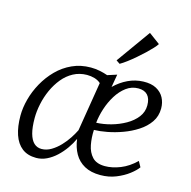

<svg xmlns="http://www.w3.org/2000/svg" viewBox="-120 -956 1076 1084"><g transform="rotate(15 418.0 -414.0)"><path d="M506.5 -562.5 493.5 -487Q528.5 -521.5 570.8 -541.5Q613 -561.5 659.5 -563Q706 -564.5 736 -548.2Q766 -532 780.8 -504Q795.5 -476 795.5 -442Q795.5 -396.5 771.5 -361.8Q747.5 -327 708.5 -301.8Q669.5 -276.5 624 -260Q578.5 -243.5 535.2 -235.5Q492 -227.5 460 -227Q457.5 -182 465.5 -140.2Q473.5 -98.5 498.2 -72Q523 -45.5 572 -45.5Q614.5 -45.5 661.8 -64.2Q709 -83 750.5 -123.5L768.5 -91Q754.5 -71 724 -47.5Q693.5 -24 651.5 -7Q609.5 10 560 10Q504.5 10 467 -10.8Q429.5 -31.5 408.5 -68.5Q387.5 -105.5 381.5 -153.5Q368 -124 347.5 -95Q327 -66 301.5 -42.2Q276 -18.5 246.5 -4.2Q217 10 185.5 10Q135 10 102.5 -15.2Q70 -40.5 54.2 -87.2Q38.5 -134 38.5 -197.5Q38.5 -244 52 -294.5Q65.5 -345 92 -392.8Q118.5 -440.5 156.5 -479Q194.5 -517.5 244 -540.2Q293.5 -563 353 -563Q379.5 -563 405.5 -557.8Q431.5 -552.5 452 -545ZM376.5 -203 423.5 -491Q408.5 -504.5 387.2 -510.8Q366 -517 342.5 -517Q299 -516.5 263.5 -497.5Q228 -478.5 201.2 -445.8Q174.5 -413 156.2 -372.8Q138 -332.5 128.8 -289Q119.5 -245.5 119.5 -205.5Q119.5 -151 129.2 -115.8Q139 -80.5 157.2 -63.5Q175.5 -46.5 201.5 -46.5Q230.5 -46.5 257.8 -62.8Q285 -79 308.2 -103.5Q331.5 -128 349 -155Q366.5 -182 376.5 -203ZM642.5 -518.5Q603.5 -518.5 572 -495Q540.5 -471.5 517.2 -434Q494 -396.5 480 -353.2Q466 -310 462 -269.5Q503.5 -271 547.8 -283.2Q592 -295.5 630.2 -317.2Q668.5 -339 692 -369.5Q715.5 -400 715.5 -438.5Q715.5 -478 697 -498.2Q678.5 -518.5 642.5 -518.5ZM482 -639.5 624 -838 689 -790Q683 -780 667.8 -763.5Q652.5 -747 631.8 -727.2Q611 -707.5 588 -687.8Q565 -668 543 -651.5Q521 -635 503.5 -625Z"/></g></svg>

Font: Merriweather 28pt Light
Style: Italic
Weight: 300
Italic angle: -7.8°
Version: Version 2.101